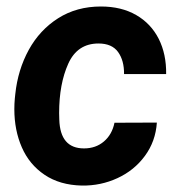

<svg xmlns="http://www.w3.org/2000/svg" viewBox="-20 -558 546 588"><path d="M330.6 -182.1 460.4 -182.6Q456.5 -125 423.8 -80.6Q391.1 -36.1 339.8 -12.5Q288.6 11.2 230.5 10.3Q163.1 8.8 116.5 -22.7Q69.8 -54.2 46.9 -106.7Q23.9 -159.2 23.9 -223.6Q23.9 -240.2 25.4 -256.3L26.9 -270.5Q34.7 -344.2 68.1 -405.3Q101.6 -466.3 158.2 -502.2Q214.8 -538.1 289.1 -538.1Q351.6 -538.1 397 -512Q442.4 -485.8 466.1 -439Q489.7 -392.1 488.8 -331.1H359.9Q360.4 -372.6 341.6 -398.7Q322.8 -424.8 281.7 -424.8Q216.8 -424.8 189 -362.8Q161.1 -300.8 161.1 -211.9L161.6 -191.9Q164.1 -103.5 237.3 -103.5Q273.4 -103.5 298.3 -124.8Q323.2 -146 330.6 -182.1Z"/></svg>

Font: Mardoto
Style: Bold Italic
Weight: 700
Italic angle: -12°
Designer: Christian Robertson, Vahan Hovhannisyan
Foundry: Google
Version: Version 1.000